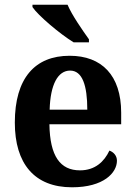

<svg xmlns="http://www.w3.org/2000/svg" viewBox="-20 -786 574 816"><path d="M293 -606H358V-619C331 -657 286 -721 267 -766H118V-756C141 -721 234 -642 293 -606ZM286 10C421 10 477 -52 477 -103C477 -125 462 -140 445 -146C423 -99 384 -62 320 -62C236 -62 192 -122 190 -258H495V-307C495 -466 412 -549 276 -549C128 -549 43 -453 43 -265C43 -91 126 10 286 10ZM351 -320H191C194 -427 226 -486 278 -486C330 -486 351 -423 351 -320Z"/></svg>

Font: Noto Serif Hebrew SemiCondensed
Style: Bold
Weight: 700
Width: 4
Designer: Monotype Design Team
Foundry: Monotype Imaging Inc.
Version: Version 2.004